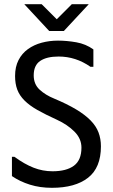

<svg xmlns="http://www.w3.org/2000/svg" viewBox="-20 -900 540 917"><path d="M37 -59V-151H49Q97 -116 140.5 -99Q184 -82 231 -82Q297 -82 333 -108.5Q369 -135 369 -195Q369 -238 335.5 -271.5Q302 -305 252 -328Q197 -353 159 -374.5Q121 -396 97 -420Q73 -444 62.5 -472Q52 -500 52 -537Q52 -581 68.5 -613Q85 -645 113.5 -665.5Q142 -686 179 -696Q216 -706 257 -706Q299 -706 344.5 -698Q390 -690 426 -664V-581H412Q342 -630 260 -630Q203 -630 172 -609Q141 -588 141 -540Q141 -498 169 -472Q197 -446 239 -429Q301 -403 343.5 -377.5Q386 -352 412.5 -325Q439 -298 450.5 -267.5Q462 -237 462 -201Q462 -99 400.5 -51Q339 -3 228 -3Q171 -3 123 -18Q75 -33 37 -59ZM215 -752 96 -880H179L251 -808L323 -880H404L285 -752Z"/></svg>

Font: D2Coding ligature
Style: Regular
Weight: 400
Monospace: yes
Designer: Yong-Rak Park; Jeong-Hwan Yoon; Sang-Min Lee;
Foundry: NHN Corporation
Version: Version 1.3.2; Build 20180524